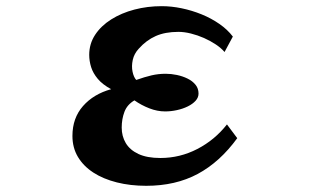

<svg xmlns="http://www.w3.org/2000/svg" viewBox="-20 -580 1040 620"><path d="M502 -560.1Q533.7 -560.1 566.7 -553.2Q599.6 -546.4 630.9 -533.7Q662.1 -521 688.2 -502.9Q714.4 -484.9 731.9 -461.9L705.1 -412.1Q694.3 -424.8 676.8 -436.5Q659.2 -448.2 638.7 -457.3Q618.2 -466.3 596.7 -471.7Q575.2 -477.1 556.2 -477.1Q513.2 -477.1 482.9 -463.6Q452.6 -450.2 428.2 -422.9Q413.1 -406.7 408.7 -386.5Q404.3 -366.2 408 -348.6Q411.6 -331.1 419.9 -321.8Q447.3 -331.5 469.5 -336.7Q491.7 -341.8 515.1 -341.8Q532.7 -341.8 551.3 -337.9Q569.8 -334 585.7 -326.2Q601.6 -318.4 611.3 -306.4Q621.1 -294.4 621.1 -277.8Q621.1 -265.1 611.6 -254.6Q602.1 -244.1 586.2 -236.3Q570.3 -228.5 551.3 -224.4Q532.2 -220.2 513.2 -220.2Q487.8 -220.2 462.2 -230.2Q436.5 -240.2 414.1 -255.9Q390.6 -242.2 381.8 -218.8Q373 -195.3 373 -168Q373 -140.1 386.2 -117.9Q399.4 -95.7 427 -82.8Q454.6 -69.8 498 -69.8Q561 -69.8 617.2 -98.9Q673.3 -127.9 712.9 -178.2L746.1 -133.8Q689.9 -56.6 618.4 -18.3Q546.9 20 452.1 20Q400.9 20 357.2 9Q313.5 -2 281.5 -22.7Q249.5 -43.5 231.7 -73.2Q213.9 -103 213.9 -141.1Q213.9 -198.7 248 -237.5Q282.2 -276.4 338.9 -292Q311 -307.1 295.7 -325.4Q280.3 -343.8 274.2 -363.5Q268.1 -383.3 268.1 -402.8Q268.1 -438.5 287.1 -467.5Q306.2 -496.6 339.1 -517.3Q372.1 -538.1 414.1 -549.1Q456.1 -560.1 502 -560.1Z"/></svg>

Font: BIZ UDPMincho
Style: Bold
Weight: 700
Designer: TypeBank Co., Ltd.
Foundry: Morisawa Inc.
Version: Version 1.06